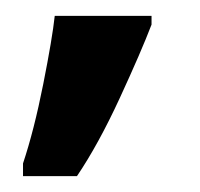

<svg xmlns="http://www.w3.org/2000/svg" viewBox="-20 -734 252 242"><path d="M9 -512H77Q104 -552 131 -610.5Q158 -669 171 -703V-714H49Q46 -686 34.5 -628Q23 -570 9 -528Z"/></svg>

Font: Noto Serif ExtraCondensed Extra
Style: Regular
Weight: 800
Width: 3
Designer: Monotype Design Team
Foundry: Monotype Imaging Inc.
Version: Version 1.002